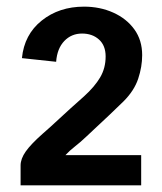

<svg xmlns="http://www.w3.org/2000/svg" viewBox="-20 -558 487 578"><path d="M405 0V-91H177Q190 -105 205.5 -117Q221 -129 239 -146Q283 -187 311 -213.5Q339 -240 352 -253Q384 -285 396 -321Q408 -357 408 -392Q408 -437 384.5 -469.5Q361 -502 321 -520Q281 -538 233 -538Q158 -538 105.5 -496Q53 -454 46 -383L149 -372Q152 -412 173.5 -434.5Q195 -457 227 -457Q258 -457 278 -439Q298 -421 298 -388Q298 -353 281.5 -325Q265 -297 233 -268Q190 -230 160 -202Q130 -174 108 -155Q73 -124 57.5 -102Q42 -80 42 -60V0Z"/></svg>

Font: Lisu Bosa ExtraBold
Style: Regular
Weight: 800
Designer: David Morse, Annie Olsen, Victor Gaultney, Frank Grießhammer (Latin)
Foundry: SIL International
Version: Version 2.000